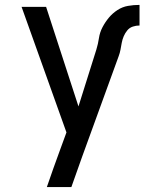

<svg xmlns="http://www.w3.org/2000/svg" viewBox="-20 -548 640 783"><path d="M171 215Q184 177 197.5 139Q211 101 225 63L251 -8L68 -520H168L300 -114L373 -346Q380 -369 383.5 -392.5Q387 -416 398 -437Q409 -458 424 -476Q439 -494 459 -507Q479 -520 502 -524Q525 -528 549 -528V-444Q535 -444 521.5 -439.5Q508 -435 499 -424Q490 -413 484.5 -400Q479 -387 476.5 -373.5Q474 -360 471.5 -346Q469 -332 464 -319L315 91Q304 122 293 153Q282 184 271 215Z"/></svg>

Font: Iosevka Medium Extended
Style: Regular
Weight: 500
Width: 7
Monospace: yes
Designer: Belleve Invis
Foundry: Belleve Invis
Version: Version 32.5.0; ttfautohint (v1.8.4)